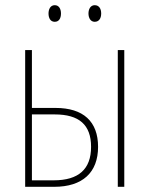

<svg xmlns="http://www.w3.org/2000/svg" viewBox="-20 -720 576 740"><path d="M167 -668C167 -651 174 -636 191 -636C207 -636 215 -649 215 -668C215 -686 207 -700 191 -700C174 -700 167 -684 167 -668ZM321 -668C321 -651 329 -636 345 -636C362 -636 370 -650 370 -668C370 -686 362 -700 345 -700C329 -700 321 -685 321 -668ZM77 0H189C298 0 358 -55 358 -154C358 -252 301 -304 194 -304H103V-527H77ZM434 0H459V-527H434ZM103 -25V-279H191C285 -279 331 -239 331 -154C331 -68 283 -25 187 -25Z"/></svg>

Font: Noto Sans Condensed Thin
Style: Regular
Weight: 100
Width: 3
Designer: Monotype Design Team
Foundry: Monotype Imaging Inc.
Version: Version 2.013